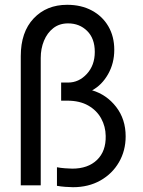

<svg xmlns="http://www.w3.org/2000/svg" viewBox="-20 -780 602 808"><path d="M287.1 7.8Q273.9 7.8 254.6 6.3Q235.4 4.9 219.7 2V-76.2Q234.4 -73.2 253.9 -71.8Q273.4 -70.3 284.2 -70.3Q350.1 -70.3 388.2 -106.9Q426.3 -143.6 424.8 -208Q424.3 -247.6 405.8 -281.5Q387.2 -315.4 351.3 -335.9Q315.4 -356.4 262.7 -356.4H237.3V-432.6H266.6Q312 -432.6 345.5 -469Q378.9 -505.4 378.9 -561.5Q378.9 -618.2 346.7 -649.9Q314.5 -681.6 266.6 -681.6Q230 -681.6 204.3 -661.6Q178.7 -641.6 165 -608.4Q151.4 -575.2 151.4 -536.1V0H67.4V-543.9Q67.4 -645 121.6 -702.4Q175.8 -759.8 262.7 -759.8Q321.8 -759.8 366.5 -735.8Q411.1 -711.9 436 -669.2Q460.9 -626.5 460.9 -570.3Q460.9 -513.7 434.8 -467.8Q408.7 -421.9 367.7 -399.9Q428.7 -381.8 468.8 -330.1Q508.8 -278.3 508.8 -206.1Q508.8 -146 480.7 -97.4Q452.6 -48.8 402.6 -20.5Q352.5 7.8 287.1 7.8Z"/></svg>

Font: Reddit Mono
Style: Regular
Weight: 400
Monospace: yes
Designer: Stephen Hutchings
Foundry: Reddit
Version: Version 1.014; ttfautohint (v1.8.4.7-5d5b)